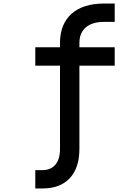

<svg xmlns="http://www.w3.org/2000/svg" viewBox="-20 -868 790 1088"><path d="M630 -744H570Q503 -744 466.5 -713Q430 -682 430 -624V-600H630V-496H430V-24Q430 83 375.5 141.5Q321 200 220 200H180V96H220Q268 96 294 65Q320 34 320 -24V-496H180V-600H320V-624Q320 -731 385 -789.5Q450 -848 570 -848H630Z"/></svg>

Font: Martian Mono Custom sWd Rg
Style: Regular
Weight: 400
Width: 6
Monospace: yes
Designer: Alex Havermale
Foundry: Evil Martians
Version: Version 1.000